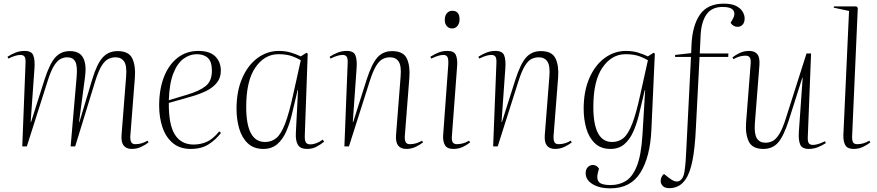

<svg xmlns="http://www.w3.org/2000/svg" viewBox="-20 -802 4807 1052"><path d="M400 -382Q405 -441 392.5 -464.5Q380 -488 348 -488Q330 -488 312 -479Q294 -470 276.5 -442.5Q259 -415 241 -358L127 0H102L120 -458Q121 -482 114.5 -491.5Q108 -501 92 -501Q80 -501 64 -496.5Q48 -492 26 -481L21 -491Q41 -504 64.5 -513.5Q88 -523 115 -523Q153 -523 162.5 -498.5Q172 -474 169 -430L148 -133H150L224 -366Q252 -453 283 -487.5Q314 -522 363 -522Q416 -522 435.5 -485.5Q455 -449 446 -381L413 -133H415L485 -366Q511 -453 543 -487.5Q575 -522 624 -522Q686 -522 705 -481.5Q724 -441 719 -377L694 -56Q693 -34 699 -23Q705 -12 722 -12Q756 -12 788 -31L794 -22Q778 -9 754 2.5Q730 14 702 14Q672 14 657.5 -4.5Q643 -23 646 -63L671 -382Q676 -441 660.5 -464.5Q645 -488 613 -488Q593 -488 574 -479Q555 -470 537.5 -442.5Q520 -415 502 -358L392 0H367Z M1067 -523Q1129 -523 1159.5 -493Q1190 -463 1190 -414Q1190 -376 1168.5 -349Q1147 -322 1110.5 -304Q1074 -286 1028 -273L905 -238Q904 -118 938.5 -64Q973 -10 1041 -10Q1079 -10 1113 -25Q1147 -40 1181 -82L1191 -74Q1163 -37 1123.5 -11.5Q1084 14 1025 14Q965 14 926.5 -18.5Q888 -51 870 -105Q852 -159 852 -223Q852 -312 878 -379.5Q904 -447 952.5 -485Q1001 -523 1067 -523ZM1141 -414Q1141 -464 1119 -484.5Q1097 -505 1058 -505Q1020 -505 986 -480.5Q952 -456 930 -400.5Q908 -345 905 -253L1005 -283Q1073 -303 1107 -330.5Q1141 -358 1141 -414Z M1650 -59Q1649 -31 1656.5 -21Q1664 -11 1679 -11Q1714 -11 1748 -37L1756 -26Q1737 -10 1714 2Q1691 14 1663 14Q1626 14 1612.5 -8Q1599 -30 1601 -73L1613 -309H1611L1579 -174Q1567 -124 1548 -81Q1529 -38 1499 -12Q1469 14 1423 14Q1370 14 1337.5 -17Q1305 -48 1290.5 -98Q1276 -148 1276 -206Q1276 -302 1307 -373.5Q1338 -445 1391 -484Q1444 -523 1508 -523Q1544 -523 1573.5 -514Q1603 -505 1628 -493L1659 -513L1666 -508ZM1432 -24Q1468 -24 1494 -45.5Q1520 -67 1542 -124Q1564 -181 1587 -287L1628 -472Q1594 -491 1567.5 -498Q1541 -505 1505 -505Q1430 -505 1379.5 -432.5Q1329 -360 1329 -216Q1329 -24 1432 -24Z M2298 -22Q2282 -9 2258 2.5Q2234 14 2206 14Q2176 14 2161.5 -4.5Q2147 -23 2150 -63L2175 -382Q2180 -441 2164.5 -464.5Q2149 -488 2117 -488Q2096 -488 2077.5 -479Q2059 -470 2041.5 -442Q2024 -414 2006 -358L1892 0H1867L1885 -458Q1886 -482 1879.5 -491.5Q1873 -501 1857 -501Q1845 -501 1829 -496.5Q1813 -492 1791 -481L1786 -491Q1806 -504 1829.5 -513.5Q1853 -523 1880 -523Q1918 -523 1927.5 -498.5Q1937 -474 1934 -430L1913 -133H1915L1989 -366Q2017 -453 2048 -487.5Q2079 -522 2128 -522Q2190 -522 2209 -481.5Q2228 -441 2223 -377L2198 -56Q2197 -34 2203 -23Q2209 -12 2226 -12Q2260 -12 2292 -31Z M2417 -693Q2417 -716 2428.5 -729.5Q2440 -743 2458 -743Q2498 -743 2498 -696Q2498 -675 2487 -660.5Q2476 -646 2457 -646Q2440 -646 2428.5 -658.5Q2417 -671 2417 -693ZM2436 -445Q2438 -475 2432.5 -488Q2427 -501 2409 -501Q2384 -501 2343 -481L2338 -491Q2364 -507 2385 -515Q2406 -523 2432 -523Q2468 -523 2477.5 -501Q2487 -479 2485 -445L2456 -56Q2454 -30 2461.5 -21Q2469 -12 2483 -12Q2498 -12 2514.5 -16Q2531 -20 2550 -31L2556 -22Q2536 -6 2513.5 4Q2491 14 2464 14Q2429 14 2417.5 -7.5Q2406 -29 2408 -60Z M3113 -22Q3097 -9 3073 2.5Q3049 14 3021 14Q2991 14 2976.5 -4.5Q2962 -23 2965 -63L2990 -382Q2995 -441 2979.5 -464.5Q2964 -488 2932 -488Q2911 -488 2892.5 -479Q2874 -470 2856.5 -442Q2839 -414 2821 -358L2707 0H2682L2700 -458Q2701 -482 2694.5 -491.5Q2688 -501 2672 -501Q2660 -501 2644 -496.5Q2628 -492 2606 -481L2601 -491Q2621 -504 2644.5 -513.5Q2668 -523 2695 -523Q2733 -523 2742.5 -498.5Q2752 -474 2749 -430L2728 -133H2730L2804 -366Q2832 -453 2863 -487.5Q2894 -522 2943 -522Q3005 -522 3024 -481.5Q3043 -441 3038 -377L3013 -56Q3012 -34 3018 -23Q3024 -12 3041 -12Q3075 -12 3107 -31Z M3515 -309H3513L3481 -174Q3469 -124 3450 -81Q3431 -38 3401 -12Q3371 14 3325 14Q3272 14 3239.5 -17Q3207 -48 3192.5 -98Q3178 -148 3178 -206Q3178 -302 3209 -373.5Q3240 -445 3293 -484Q3346 -523 3410 -523Q3446 -523 3475.5 -514Q3505 -505 3530 -493L3561 -513L3568 -508L3549 -89Q3542 59 3488.5 144.5Q3435 230 3324 230Q3265 230 3227 207Q3189 184 3189 147Q3189 126 3200.5 114Q3212 102 3229 102Q3249 102 3262 122L3256 144Q3247 178 3261.5 195Q3276 212 3325 212Q3372 212 3408.5 190Q3445 168 3469 109Q3493 50 3500 -61ZM3334 -24Q3370 -24 3396 -45.5Q3422 -67 3444 -124Q3466 -181 3489 -287L3530 -472Q3496 -491 3469.5 -498Q3443 -505 3407 -505Q3332 -505 3281.5 -432.5Q3231 -360 3231 -216Q3231 -24 3334 -24Z M3940 -764Q3880 -764 3851.5 -723.5Q3823 -683 3819 -612L3814 -509H3971L3970 -490H3813L3793 -103Q3788 8 3774 78.5Q3760 149 3734 184Q3716 209 3693.5 219Q3671 229 3649 229Q3622 229 3611 216.5Q3600 204 3600 191Q3600 166 3618 151L3642 170Q3680 201 3702 189.5Q3724 178 3730 141Q3735 108 3737 78Q3739 48 3741 5L3766 -490H3679V-501L3767 -511L3769 -559Q3774 -663 3815.5 -722.5Q3857 -782 3946 -782Q3988 -782 4013 -769.5Q4038 -757 4049 -738Q4060 -719 4060 -701Q4060 -679 4049 -667Q4038 -655 4022 -655Q3997 -655 3983 -677L3994 -696Q4011 -725 3998.5 -744.5Q3986 -764 3940 -764Z M3993 -487Q4010 -501 4033.5 -512Q4057 -523 4085 -523Q4115 -523 4129.5 -505Q4144 -487 4141 -446L4116 -126Q4112 -68 4127 -44Q4142 -20 4174 -20Q4195 -20 4213.5 -29.5Q4232 -39 4249.5 -67Q4267 -95 4285 -151L4399 -509H4424L4406 -51Q4405 -27 4411.5 -17.5Q4418 -8 4434 -8Q4446 -8 4462 -12.5Q4478 -17 4500 -28L4505 -18Q4485 -5 4461.5 4.5Q4438 14 4411 14Q4374 14 4364 -11Q4354 -36 4357 -79L4378 -376H4376L4302 -143Q4274 -56 4243.5 -21Q4213 14 4163 14Q4102 14 4082.5 -27Q4063 -68 4068 -132L4093 -453Q4095 -476 4088.5 -486.5Q4082 -497 4065 -497Q4031 -497 3999 -478Z M4632 -742 4548 -760 4549 -767H4672L4680 -759L4649 -57Q4648 -35 4653.5 -23.5Q4659 -12 4677 -12Q4711 -12 4743 -31L4749 -22Q4733 -9 4709 2.5Q4685 14 4657 14Q4624 14 4612 -6Q4600 -26 4601 -63Z"/></svg>

Font: Literata 72pt ExtraLight
Style: Italic
Weight: 200
Italic angle: -2°
Designer: Latin by Veronika Burian and Jose Scaglione. Greek by Irene Vlachou. Cyrillic by Vera Evstafieva
Foundry: TypeTogether
Version: Version 3.002